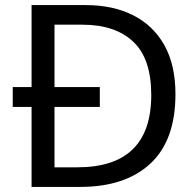

<svg xmlns="http://www.w3.org/2000/svg" viewBox="-20 -734 770 754"><path d="M317 -714Q424 -714 503 -674Q582 -634 625.5 -556.5Q669 -479 669 -364Q669 -183 570.5 -91.5Q472 0 295 0H104V-314H30V-392H104V-714ZM304 -637H194V-392H372V-314H194V-77H284Q574 -77 574 -361Q574 -504 503 -570.5Q432 -637 304 -637Z"/></svg>

Font: Noto Sans Mongolian
Style: Regular
Weight: 400
Designer: Monotype Design Team
Foundry: Monotype Imaging Inc.
Version: Version 3.001; ttfautohint (v1.8.4.7-5d5b)